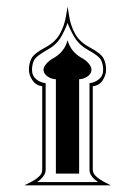

<svg xmlns="http://www.w3.org/2000/svg" viewBox="-20 -557 406 577"><path d="M313 0H53.2Q63.5 -5.4 75.2 -11.2Q86.9 -17.1 95.2 -24.9Q106.9 -33.7 106.9 -46.9V-305.7L113.3 -297.4Q89.8 -297.9 78.4 -314.5Q66.9 -331.1 66.9 -347.2Q66.9 -367.2 75 -382.1Q83 -397 117.2 -415Q146 -430.7 159.7 -454.8Q173.3 -479 178.2 -507.8L183.1 -537.1L188 -507.8Q192.4 -479 206.1 -454.8Q219.7 -430.7 249 -415Q282.7 -397 290.8 -382.1Q298.8 -367.2 298.8 -347.2Q298.8 -331.1 287.8 -314.5Q276.9 -297.9 252.4 -297.4L258.8 -305.7V-46.9Q258.8 -35.2 271 -24.9Q280.3 -17.1 291.3 -11.2Q302.2 -5.4 313 0ZM290 -347.2Q290 -362.3 284.4 -375.2Q278.8 -388.2 244.1 -407.2Q218.3 -421.4 204.3 -444.3Q190.4 -467.3 181.2 -492.7H184.6Q176.3 -467.3 162.4 -444.3Q148.4 -421.4 122.1 -407.2Q87.9 -388.2 82 -375.2Q76.2 -362.3 76.2 -347.2Q76.2 -329.1 88.9 -318.8Q101.6 -308.6 117.2 -307.1V-46.9Q117.2 -38.1 112.5 -30.8Q107.9 -23.4 102.1 -18.1Q99.1 -15.1 95 -12.2Q90.8 -9.3 87.9 -7.3L84 -9.8H282.7L279.8 -7.3Q274.9 -9.3 271.5 -12.2Q268.1 -15.1 264.2 -18.1Q257.8 -23.4 253.4 -30.8Q249 -38.1 249 -46.9V-307.1Q264.6 -308.6 277.3 -318.8Q290 -329.1 290 -347.2ZM254.9 -348.1Q254.9 -334.5 241 -325.9Q227.1 -317.4 212.4 -319.3L217.8 -326.7V-35.2H147.9V-326.7L153.3 -319.3Q138.7 -317.4 124.8 -325.9Q110.8 -334.5 110.8 -348.1Q110.8 -355 118.7 -364.7Q126.5 -374.5 143.1 -383.8Q157.2 -392.1 167.7 -405Q178.2 -418 183.1 -436Q192.9 -401.4 224.1 -383.8Q240.7 -374.5 247.8 -364.7Q254.9 -355 254.9 -348.1Z"/></svg>

Font: Lateef ExtraLight
Style: Regular
Weight: 200
Designer: SIL International
Foundry: SIL International
Version: Version 4.200